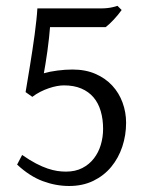

<svg xmlns="http://www.w3.org/2000/svg" viewBox="-20 -617 509 652"><path d="M408.2 -200.2Q408.2 -157.7 395.3 -118.9Q382.3 -80.1 357.7 -50.3Q333 -20.5 296.9 -2.9Q260.7 14.6 214.8 14.6Q169.4 14.6 125 -2Q80.6 -18.6 38.1 -58.1L55.2 -90.8Q81.1 -72.8 102.3 -61.8Q123.5 -50.8 141.6 -44.7Q159.7 -38.6 174.8 -36.4Q189.9 -34.2 204.1 -34.2Q235.8 -34.2 259.5 -46.4Q283.2 -58.6 298.8 -78.9Q314.5 -99.1 322.3 -125.2Q330.1 -151.4 330.1 -179.2Q330.1 -212.4 322 -239.7Q314 -267.1 297.6 -286.4Q281.2 -305.7 256.1 -316.4Q231 -327.1 196.8 -327.1Q186.5 -327.1 173.3 -324.7Q160.2 -322.3 145.8 -317.4Q131.3 -312.5 116.9 -305.2Q102.5 -297.9 89.8 -288.1L66.9 -304.2Q69.8 -321.8 73.7 -345Q77.6 -368.2 81.8 -394Q85.9 -419.9 90.1 -447Q94.2 -474.1 97.7 -499.8Q101.1 -525.4 103.5 -548.3Q106 -571.3 106.9 -588.4H319.8Q334 -588.4 344.7 -589.6Q355.5 -590.8 363.3 -592.8Q372.1 -594.7 378.9 -597.2L393.1 -583Q387.7 -575.2 380.6 -566.7Q373.5 -558.1 366.2 -550.3Q358.9 -542.5 351.8 -535.9Q344.7 -529.3 338.9 -524.9H149.9Q148.9 -510.7 146.5 -488.5Q144 -466.3 140.9 -443.1Q137.7 -419.9 134.3 -399.4Q130.9 -378.9 128.9 -368.2Q148.4 -374 174.8 -377.4Q201.2 -380.9 226.1 -380.9Q270.5 -380.9 304.4 -366Q338.4 -351.1 361.3 -326.2Q384.3 -301.3 396.2 -268.6Q408.2 -235.8 408.2 -200.2Z"/></svg>

Font: Gentium Plus Afr
Style: Regular
Weight: 400
Designer: J. Victor Gaultney, Annie Olsen, Iska Routamaa, Becca Hirsbrunner
Foundry: SIL International
Version: Version 5.000